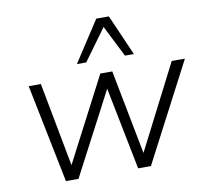

<svg xmlns="http://www.w3.org/2000/svg" viewBox="-82 -841 1005 932"><g transform="rotate(-10 420.5 -375.5)"><path d="M169 0 71 -485H131L216 -35H190L424 -485H483L570 -35H546L776 -485H841L588 0H525L434 -458H471L231 0ZM320 -550 451 -751H513L601 -550H557L479 -705L366 -550Z"/></g></svg>

Font: Nunito Sans 12pt Light
Style: Italic
Weight: 300
Italic angle: -9°
Designer: Vernon Adams
Foundry: Vernon Adams
Version: Version 3.101;gftools[0.9.27]